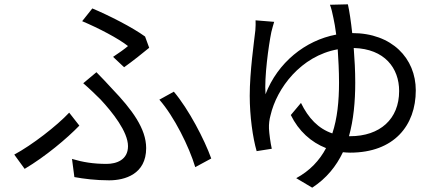

<svg xmlns="http://www.w3.org/2000/svg" viewBox="-20 -810 2040 888"><path d="M554 -499C591 -525 646 -569 670 -589L651 -641C592 -684 483 -739 407 -771L360 -712C436 -680 528 -632 572 -597C557 -584 529 -564 503 -547ZM324 9C368 17 423 24 485 24C557 24 656 -4 656 -125C656 -215 591 -303 498 -400C475 -425 450 -452 426 -476L365 -425C393 -401 423 -372 445 -350C499 -292 572 -201 572 -134C572 -70 518 -52 473 -52C411 -52 363 -60 313 -75ZM957 -77C926 -164 852 -306 784 -386L717 -349C785 -272 855 -131 883 -37ZM347 -229 300 -289C243 -228 128 -139 46 -95L94 -29C190 -86 289 -169 347 -229Z M1594 -180C1615 -255 1623 -339 1623 -428C1623 -482 1620 -537 1616 -588C1759 -584 1826 -495 1826 -389C1826 -259 1737 -180 1599 -180ZM1506 -788C1512 -773 1518 -748 1522 -727C1526 -709 1531 -682 1535 -650C1391 -623 1264 -520 1208 -374C1202 -452 1222 -598 1235 -662C1239 -679 1244 -695 1248 -709L1162 -716C1163 -703 1162 -688 1161 -670C1155 -616 1135 -478 1135 -367C1135 -273 1149 -173 1167 -111L1237 -122C1231 -148 1225 -193 1224 -215C1223 -236 1226 -258 1231 -276C1260 -402 1371 -551 1542 -582C1545 -535 1548 -482 1548 -428C1548 -342 1540 -262 1517 -193C1452 -215 1406 -264 1372 -334L1325 -278C1361 -204 1419 -152 1488 -125C1458 -68 1413 -20 1350 14L1424 58C1490 15 1535 -41 1566 -106C1577 -105 1588 -104 1599 -104C1803 -104 1903 -230 1903 -392C1903 -540 1793 -657 1609 -657C1603 -712 1596 -759 1589 -790Z"/></svg>

Font: Source Han Sans KR Regular
Style: Regular
Weight: 400
Designer: Ryoko NISHIZUKA (kana & ideographs); Paul D. Hunt (Latin, Greek & Cyrillic); Wenlong ZHANG (bopomofo); Sandoll Communica
Foundry: Adobe Systems Incorporated
Version: Version 1.004;PS 1.004;hotconv 1.0.82;makeotf.lib2.5.63406